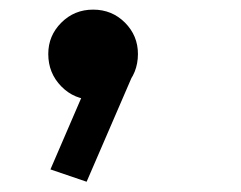

<svg xmlns="http://www.w3.org/2000/svg" viewBox="-20 -190 490 391"><path d="M169.6 13Q131.4 13 104.9 -14Q78.3 -41.1 78.3 -80.1Q78.3 -117.4 104.9 -143.9Q131.4 -170.4 169.6 -170.4Q208.1 -170.4 234.5 -143.9Q260.9 -117.4 260.9 -80.1Q260.9 -41.1 234.5 -14Q208.1 13 169.6 13ZM163.6 -32.6 249.1 -34.4 156.4 180.1 82.7 155Z"/></svg>

Font: League Mono Thin Condensed
Style: Regular
Weight: 100
Width: 1
Designer: Tyler Finck
Foundry: The League of Moveable Type / Tyler Finck
Version: Version 2.300;RELEASE